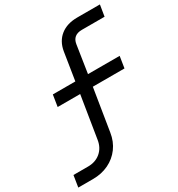

<svg xmlns="http://www.w3.org/2000/svg" viewBox="-281 -866 1098 1182"><g transform="rotate(-30 267.5 -275.0)"><path d="M-72 180 -59 98H45Q98 98 134 67.5Q170 37 178 -15L226 -313H66L79 -395H239L270 -591Q281 -657 327 -693.5Q373 -730 446 -730H607L594 -650H433Q368 -650 359 -590L329 -395H554L541 -313H316L268 -15Q259 44 226.5 88Q194 132 144 156Q94 180 32 180Z"/></g></svg>

Font: JetBrains Mono NL
Style: Italic
Weight: 400
Italic angle: -9°
Monospace: yes
Designer: Philipp Nurullin, Konstantin Bulenkov
Foundry: JetBrains
Version: Version 2.305; ttfautohint (v1.8.4.7-5d5b)